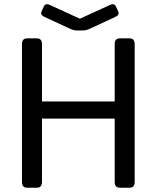

<svg xmlns="http://www.w3.org/2000/svg" viewBox="-20 -880 734 900"><path d="M187.5 -801.3Q167.5 -810.5 174.8 -826.2L186 -850.6Q193.4 -866.2 213.4 -856.9L354 -792.5H355L495.6 -856.9Q515.6 -866.2 522.9 -850.6L534.2 -826.2Q541.5 -810.5 521.5 -801.3L402.8 -746.1Q383.8 -737.3 371.6 -737.3H337.4Q325.2 -737.3 306.2 -746.1ZM107.4 0Q83 0 83 -26.9V-673.3Q83 -700.2 107.4 -700.2H152.3Q176.8 -700.2 176.8 -673.3V-404.3H517.6V-673.3Q517.6 -700.2 542 -700.2H586.9Q611.3 -700.2 611.3 -673.3V-26.9Q611.3 0 586.9 0H542Q517.6 0 517.6 -26.9V-324.2H176.8V-26.9Q176.8 0 152.3 0Z"/></svg>

Font: Istok Web
Style: Regular
Weight: 400
Designer: Andrey V. Panov
Foundry: Andrey V. Panov
Version: Version 1.0.2g